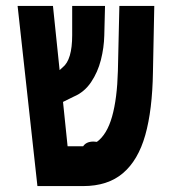

<svg xmlns="http://www.w3.org/2000/svg" viewBox="-20 -629 640 649"><path d="M39.5 -609H159L181.5 -392L192 -401.5Q224 -427 224 -510V-609H335L332.5 -509Q331.5 -467.5 321 -426.2Q310.5 -385 287.8 -351.2Q265 -317.5 229.5 -302.5L193 -284.5L208.5 -134.5H258H261Q271.5 -150.5 296 -150.5Q300.5 -150.5 307.5 -149.5Q341.5 -174 358.8 -234.8Q376 -295.5 378.5 -389.5L383.5 -609H501.5L497 -385.5Q495 -257 471 -172.2Q447 -87.5 395.8 -43.8Q344.5 0 261 0H106.5Z"/></svg>

Font: JuliaMono ExtraBold
Style: Italic
Weight: 800
Italic angle: -9°
Monospace: yes
Designer: cormullion
Foundry: corm
Version: Version 0.057; ttfautohint (v1.8.4)